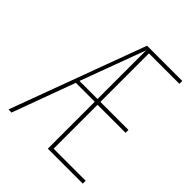

<svg xmlns="http://www.w3.org/2000/svg" viewBox="-196 -819 940 940"><g transform="rotate(45 274.0 -349.5)"><path d="M18 0 277 -700H521V-680H310V-344H504V-324H310V-20H532V0H290V-325H159L39 1ZM165 -344H290V-681Z"/></g></svg>

Font: Georama Condensed Thin
Style: Regular
Weight: 100
Width: 3
Designer: Jean-Baptiste Levee
Foundry: Production Type
Version: Version 1.000